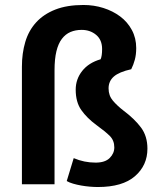

<svg xmlns="http://www.w3.org/2000/svg" viewBox="-20 -740 651 771"><path d="M68 0V-472Q68 -526 81.5 -571.5Q95 -617 125 -650Q155 -683 202 -701.5Q249 -720 315 -720Q357 -720 395 -708Q433 -696 462.5 -674Q492 -652 509.5 -619.5Q527 -587 527 -547Q527 -521 521.5 -500.5Q516 -480 507 -462Q458 -451 437 -432.5Q416 -414 416 -385Q416 -356 433.5 -335.5Q451 -315 477 -295Q521 -262 546.5 -227.5Q572 -193 572 -143Q572 -76 522 -32.5Q472 11 373 11Q358 11 340.5 9.5Q323 8 306 5Q289 2 273.5 -2.5Q258 -7 248 -13L276 -105Q318 -87 364 -87Q402 -87 420.5 -105.5Q439 -124 439 -148Q439 -176 421 -194Q403 -212 367 -238Q329 -266 306.5 -298Q284 -330 284 -380Q284 -422 310 -455Q336 -488 384 -502Q390 -515 390 -543Q390 -580 366 -600Q342 -620 308 -620Q283 -620 263 -611.5Q243 -603 228.5 -584Q214 -565 206.5 -534Q199 -503 199 -458V0Z"/></svg>

Font: Mukta
Style: Bold
Weight: 700
Designer: Girish Dalvi and Yashodeep Gholap
Foundry: Ek Type
Version: Version 2.538;PS 1.002;hotconv 16.6.51;makeotf.lib2.5.65220;